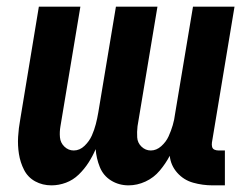

<svg xmlns="http://www.w3.org/2000/svg" viewBox="-20 -550 726 578"><path d="M135 8Q157 8 178.5 0Q200 -8 217 -24.5Q234 -41 246.5 -60.5Q259 -80 268 -101Q270 -73 280.5 -47Q291 -21 314.5 -6.5Q338 8 367 8Q393 8 418 -3.5Q443 -15 461 -36.5Q479 -58 491 -81Q494 -52 513.5 -30Q533 -8 561.5 0Q590 8 620 8H657V-97H638Q631 -97 625.5 -99.5Q620 -102 618.5 -108Q617 -114 618 -121L686 -530H561L507 -207Q505 -190 500 -173Q495 -156 487.5 -139.5Q480 -123 465.5 -110Q451 -97 434 -97Q418 -97 406 -108.5Q394 -120 393 -136.5Q392 -153 394 -170L454 -530H329L276 -212Q273 -194 268.5 -176.5Q264 -159 256.5 -142Q249 -125 234.5 -111Q220 -97 202 -97Q186 -97 174 -108.5Q162 -120 160.5 -136.5Q159 -153 162 -170L222 -530H97L41 -191Q36 -164 34.5 -138Q33 -112 37 -86.5Q41 -61 52.5 -38.5Q64 -16 86 -4Q108 8 135 8Z"/></svg>

Font: Iosevka Sparkle
Style: Bold Italic
Weight: 700
Italic angle: -9°
Designer: Belleve Invis
Foundry: Belleve Invis
Version: Version 4.5.0; ttfautohint (v1.8.3)